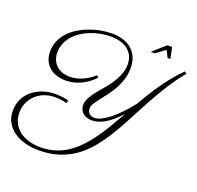

<svg xmlns="http://www.w3.org/2000/svg" viewBox="-262 -968 1572 1535"><g transform="rotate(20 523.5 -200.5)"><path d="M302.7 -59.6Q288.1 -64 275.9 -66.7Q263.7 -69.3 251.7 -70.8Q239.7 -72.3 227.5 -73Q215.3 -73.7 201.2 -73.7Q154.8 -73.7 113.8 -58.1Q72.8 -42.5 42.2 -14.2Q11.7 14.2 -6.1 53.5Q-23.9 92.8 -23.9 139.6Q-23.9 188.5 -4.6 226.3Q14.6 264.2 48.3 290Q82 315.9 127.9 329.3Q173.8 342.8 227.5 342.8Q294.9 342.8 351.6 325Q408.2 307.1 456.8 274.9Q505.4 242.7 547.4 198.2Q589.4 153.8 627.7 100.6Q666 47.4 701.7 -13.2Q737.3 -73.7 773.4 -137.7Q742.7 -105 713.4 -79.3Q684.1 -53.7 655.3 -35.9Q626.5 -18.1 597.9 -8.8Q569.3 0.5 539.6 0.5Q522 0.5 503.2 -4.4Q484.4 -9.3 469.2 -20.8Q454.1 -32.2 444.3 -50.5Q434.6 -68.8 434.6 -95.2Q434.6 -112.3 441.2 -131.1Q447.8 -149.9 461.4 -171.9Q475.1 -193.8 495.4 -219.5Q515.6 -245.1 543 -276.4Q575.7 -313.5 597.7 -347.2Q619.6 -380.9 633.3 -410.6Q647 -440.4 652.8 -466.6Q658.7 -492.7 658.7 -515.1Q658.7 -559.6 642.3 -591.3Q626 -623 598.1 -643.1Q570.3 -663.1 533.7 -672.6Q497.1 -682.1 456.5 -682.1Q414.1 -682.1 371.1 -674.1Q328.1 -666 288.1 -650.4Q248 -634.8 213.1 -611.8Q178.2 -588.9 152.3 -559.3Q126.5 -529.8 111.6 -493.9Q96.7 -458 96.7 -416Q96.7 -382.8 107.9 -355.5Q119.1 -328.1 139.9 -308.3Q160.6 -288.6 190.4 -277.8Q220.2 -267.1 257.8 -267.1Q282.7 -267.1 309.1 -272.9Q335.4 -278.8 361.1 -289.8Q386.7 -300.8 411.4 -316.9Q436 -333 458 -354L473.1 -337.9Q447.3 -309.6 418 -288.8Q388.7 -268.1 357.9 -254.4Q327.1 -240.7 295.9 -234.1Q264.6 -227.5 234.9 -227.5Q194.3 -227.5 158.9 -238.5Q123.5 -249.5 96.9 -271.7Q70.3 -293.9 54.9 -327.1Q39.6 -360.4 39.6 -404.8Q39.6 -454.6 58.3 -496.6Q77.1 -538.6 108.9 -572.3Q140.6 -606 182.6 -631.3Q224.6 -656.7 271 -673.8Q317.4 -690.9 365.2 -699.5Q413.1 -708 457 -708Q510.3 -708 553.5 -694.3Q596.7 -680.7 627.2 -653.8Q657.7 -627 674.3 -587.9Q690.9 -548.8 690.9 -497.6Q690.9 -445.3 676.3 -399.7Q661.6 -354 639.4 -314.7Q617.2 -275.4 591.6 -241.7Q565.9 -208 543.7 -179.7Q521.5 -151.4 506.8 -127.7Q492.2 -104 492.2 -84.5Q492.2 -72.8 495.8 -62Q499.5 -51.3 507.1 -43.2Q514.6 -35.2 525.9 -30.3Q537.1 -25.4 552.2 -25.4Q580.1 -25.4 614.3 -42.7Q648.4 -60.1 685.3 -90.1Q722.2 -120.1 760.5 -160.6Q798.8 -201.2 835.4 -247.6Q863.8 -297.4 894.3 -346.7Q924.8 -396 958.3 -443.6Q991.7 -491.2 1029.1 -536.6Q1066.4 -582 1108.4 -623L1124.5 -607.4Q1060.5 -530.3 1009 -447.5Q957.5 -364.7 912.1 -281.5Q866.7 -198.2 825 -117.4Q783.2 -36.6 738.8 35.6Q694.3 107.9 644.3 169.4Q594.2 231 532.5 275.6Q470.7 320.3 394.5 345.5Q318.4 370.6 221.2 370.6Q164.6 370.6 110.6 356.9Q56.6 343.3 14.6 314.9Q-27.3 286.6 -52.7 244.1Q-78.1 201.7 -78.1 143.6Q-78.1 100.1 -65.7 65.4Q-53.2 30.8 -32.5 3.9Q-11.7 -22.9 15.6 -42.5Q43 -62 72.8 -74.5Q102.5 -86.9 133.1 -92.8Q163.6 -98.6 190.9 -98.6Q211.4 -98.6 227.5 -97.9Q243.7 -97.2 257.6 -95.2Q271.5 -93.3 284.2 -90.6Q296.9 -87.9 311 -83.5ZM940.4 -675.8 911.6 -734.4 831.1 -675.8H797.4L903.3 -770.5H944.8L963.9 -675.8Z"/></g></svg>

Font: Parisienne
Style: Regular
Weight: 400
Designer: Astigmatic (AOETI)
Foundry: Astigmatic (AOETI)
Version: Version 1.000